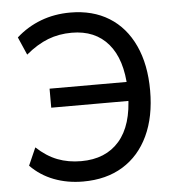

<svg xmlns="http://www.w3.org/2000/svg" viewBox="-53 -777 769 835"><g transform="rotate(-5 332.0 -359.5)"><path d="M277 9Q208 9 149.5 -13.5Q91 -36 48 -80L82 -157Q126 -116 173 -98Q220 -80 276 -80Q383 -80 442.5 -148.5Q502 -217 504 -349L534 -323H166V-406H533L504 -377Q500 -505 442.5 -572.5Q385 -640 283 -640Q227 -640 179 -621.5Q131 -603 82 -562L48 -640Q96 -683 155.5 -705.5Q215 -728 284 -728Q382 -728 453 -684Q524 -640 562.5 -557Q601 -474 601 -360Q601 -246 562 -163Q523 -80 450.5 -35.5Q378 9 277 9Z"/></g></svg>

Font: Nunitoga
Style: Medium
Weight: 500
Designer: Vernon Adams
Foundry: Vernon Adams
Version: Version 1.0